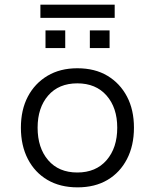

<svg xmlns="http://www.w3.org/2000/svg" viewBox="-20 -799 667 827"><path d="M314 8Q239 8 184.5 -24Q130 -56 100 -114Q70 -172 70 -249Q70 -326 100 -383Q130 -440 184.5 -472.5Q239 -505 313 -505Q389 -505 443 -472.5Q497 -440 527 -383Q557 -326 557 -249Q557 -172 527 -114Q497 -56 443 -24Q389 8 314 8ZM313 -56Q393 -56 439 -109Q485 -162 485 -249Q485 -335 439 -387.5Q393 -440 313 -440Q233 -440 187.5 -387.5Q142 -335 142 -249Q142 -162 187.5 -109Q233 -56 313 -56ZM154 -722V-779H474V-722ZM176 -592V-668H261V-592ZM367 -592V-668H452V-592Z"/></svg>

Font: Nunito Sans 6pt Light
Style: Regular
Weight: 300
Version: Version 3.101;gftools[0.9.27]